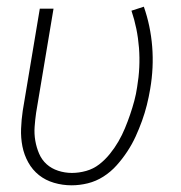

<svg xmlns="http://www.w3.org/2000/svg" viewBox="-20 -546 540 574"><path d="M194 8Q167 8 141.5 0.5Q116 -7 96.5 -22.5Q77 -38 64.5 -60.5Q52 -83 47 -108.5Q42 -134 43 -161Q44 -188 48 -215L99 -520H140L88 -209Q85 -188 83.5 -167Q82 -146 85.5 -125.5Q89 -105 97 -86.5Q105 -68 119.5 -55Q134 -42 154 -35.5Q174 -29 195 -29Q216 -29 237.5 -35Q259 -41 276.5 -54.5Q294 -68 308.5 -86Q323 -104 334 -123Q345 -142 353.5 -162.5Q362 -183 369 -203.5Q376 -224 381.5 -244.5Q387 -265 390 -286Q400 -345 395.5 -403Q391 -461 373 -514L410 -526Q430 -469 435 -406.5Q440 -344 429 -280Q425 -256 419 -232Q413 -208 404.5 -184.5Q396 -161 385.5 -138Q375 -115 360.5 -93Q346 -71 328.5 -51.5Q311 -32 289 -18Q267 -4 242.5 2Q218 8 194 8Z"/></svg>

Font: Iosevka SS18 Extralight
Style: Italic
Weight: 200
Italic angle: -9°
Monospace: yes
Designer: Belleve Invis
Foundry: Belleve Invis
Version: Version 25.1.1; ttfautohint (v1.8.4)